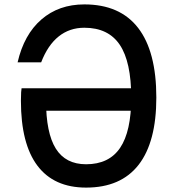

<svg xmlns="http://www.w3.org/2000/svg" viewBox="-20 -836 790 872"><path d="M614 -333H160L189 -380Q189 -232 233.5 -161Q278 -90 371 -90Q475 -90 525.5 -164.5Q576 -239 576 -393Q576 -555 524 -632.5Q472 -710 363 -710Q296 -710 246.5 -670.5Q197 -631 167 -553H60Q89 -679 168 -747.5Q247 -816 363 -816Q525 -816 607.5 -709Q690 -602 690 -393Q690 -191 609.5 -87.5Q529 16 371 16Q225 16 150 -83.5Q75 -183 75 -378Q75 -403 76 -417Q77 -431 78 -435H614Z"/></svg>

Font: Martian Mono SemiExpanded
Style: Regular
Weight: 400
Width: 6
Monospace: yes
Designer: Roman Shamin
Foundry: Evil Martians
Version: Version 1.000